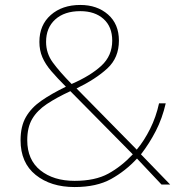

<svg xmlns="http://www.w3.org/2000/svg" viewBox="-20 -745 742 775"><path d="M304 -725Q372 -725 416 -686.5Q460 -648 460 -581Q460 -512 413.5 -469Q367 -426 289 -388L532 -141Q562 -177 586 -225Q610 -273 622 -328H649Q635 -267 609 -216.5Q583 -166 549 -122L667 0H632L533 -105Q487 -55 428.5 -22.5Q370 10 281 10Q185 10 124 -39Q63 -88 63 -179Q63 -235 84.5 -272.5Q106 -310 147 -338.5Q188 -367 246 -395Q211 -430 187 -458Q163 -486 151 -514Q139 -542 139 -576Q139 -644 185 -684.5Q231 -725 304 -725ZM304 -700Q240 -700 203 -666.5Q166 -633 166 -576Q166 -530 193 -493Q220 -456 269 -406Q345 -439 389 -479.5Q433 -520 433 -581Q433 -637 398 -668.5Q363 -700 304 -700ZM264 -377Q208 -351 169 -325Q130 -299 110 -265Q90 -231 90 -179Q90 -100 143 -57.5Q196 -15 281 -15Q364 -15 417 -44Q470 -73 516 -122Z"/></svg>

Font: Noto Sans Thaana Thin
Style: Regular
Weight: 100
Designer: David Williams
Foundry: Google Inc.
Version: Version 3.001; ttfautohint (v1.8.4.7-5d5b)